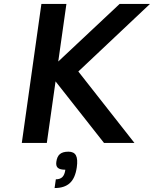

<svg xmlns="http://www.w3.org/2000/svg" viewBox="-20 -720 775 967"><path d="M314.5 -700.2 273.4 -410.2 582.5 -700.2H735.4L374.5 -359.9L657.2 0H503.9L259.8 -310.1L215.8 0H89.8L188.5 -700.2ZM324.7 43.9Q352.5 43.9 362.5 62.7Q372.6 81.5 366.7 123Q358.9 177.2 331.8 202.1Q304.7 227.1 254.9 227.1L261.2 183.1Q282.7 183.1 294.2 171.6Q305.7 160.2 309.1 134.8Q282.2 134.8 271.5 125.5Q260.7 116.2 263.7 95.2Q267.1 68.4 281.5 56.2Q295.9 43.9 324.7 43.9Z"/></svg>

Font: Fivo Sans Med
Style: Regular
Weight: 450
Designer: Alexander Slobzheninov
Foundry: Alexander Slobzheninov
Version: 1.0